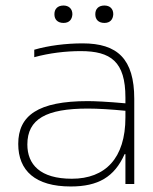

<svg xmlns="http://www.w3.org/2000/svg" viewBox="-20 -666 555 695"><path d="M279 -509C219 -509 155 -501 104 -486V-459C159 -474 218 -481 272 -481C381 -481 434 -443 434 -313V-292C369 -298 321 -300 298 -300C118 -300 46 -248 46 -145C46 -48 108 9 236 9C335 9 394 -25 431 -108H434V0H466V-308C466 -453 405 -509 279 -509ZM79 -143C79 -235 147 -273 298 -273C334 -273 384 -270 434 -265V-241C434 -93 361 -19 240 -19C125 -19 79 -71 79 -143ZM177 -614C177 -596 188 -583 210 -583C231 -583 241 -596 242 -614V-615C242 -634 229 -646 210 -646C188 -646 177 -633 177 -615ZM325 -614C325 -596 336 -583 358 -583C379 -583 389 -596 390 -614V-615C390 -634 378 -646 358 -646C336 -646 325 -633 325 -615Z"/></svg>

Font: LT Wave Text Thin
Style: Regular
Weight: 100
Designer: Daniel Lyons
Version: Version 2.5 (Glyphs App)